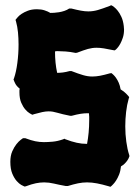

<svg xmlns="http://www.w3.org/2000/svg" viewBox="-20 -717 541 743"><path d="M481 -112.8 479 -107.9Q479 -107.4 477.5 -104Q476.1 -100.6 472.4 -95.5Q468.8 -90.3 462.9 -84.2Q457 -78.1 448.2 -73.2Q446.3 -54.7 440.7 -41Q435.1 -27.3 429 -18.1Q422.9 -8.8 417.7 -3.7Q412.6 1.5 412.1 2L407.2 5.9L400.9 3.9Q376 -3.4 355.7 -7.3Q335.4 -11.2 316.9 -11.2Q299.8 -11.2 282 -7.6Q264.2 -3.9 242.2 2.9H234.9Q207.5 -2 188.5 -6.6Q169.4 -11.2 150.9 -11.2Q135.3 -11.2 118.7 -7.8Q102.1 -4.4 80.1 3.9L75.2 4.9L70.8 2.9Q69.8 2.9 62 -1.5Q54.2 -5.9 44.7 -16.4Q35.2 -26.9 27.6 -44.9Q20 -63 20 -90.8Q20 -114.3 27.3 -131.1Q34.7 -147.9 43.7 -159.2Q52.7 -170.4 60.3 -176Q67.9 -181.6 68.8 -182.1H78.1Q100.1 -173.8 116.5 -170.4Q132.8 -167 149.9 -167Q164.1 -167 183.6 -168.7Q203.1 -170.4 225.1 -178.2L229 -180.2L232.9 -178.2Q257.3 -168.9 276.9 -164.6Q296.4 -160.2 316.9 -160.2Q320.8 -180.7 323 -203.9Q325.2 -227.1 325.2 -251Q325.2 -257.8 325.2 -264.9Q325.2 -272 324.2 -278.8H318.8Q306.2 -278.8 292 -276.6Q277.8 -274.4 257.8 -269H251Q235.4 -272 223.6 -274.9Q211.9 -277.8 202.4 -280.5Q192.9 -283.2 184.8 -284.7Q176.8 -286.1 168 -286.1Q156.7 -286.1 143.3 -283.2Q129.9 -280.3 110.8 -274.9L106 -272.9L101.1 -274.9Q100.6 -275.4 93.5 -279.5Q86.4 -283.7 77.9 -293.5Q69.3 -303.2 62.3 -319.3Q55.2 -335.4 55.2 -359.9Q55.2 -363.8 55.2 -367.4Q55.2 -371.1 56.2 -374Q43.9 -383.8 39.1 -393.6Q34.2 -403.3 34.2 -404.8L32.2 -409.2L34.2 -414.1Q42.5 -438 47.1 -473.1Q51.8 -508.3 51.8 -544.9Q51.8 -569.3 49.6 -591.8Q47.4 -614.3 42 -633.8L40 -640.1L43.9 -645Q44.4 -645.5 49.1 -651.1Q53.7 -656.7 63.5 -663.3Q73.2 -669.9 87.9 -675.5Q102.5 -681.2 123 -681.2Q139.6 -681.2 152.3 -677Q165 -672.9 174.8 -667Q180.7 -667 189.5 -667.5Q198.2 -668 208.5 -669.7Q218.8 -671.4 229 -674.8Q239.3 -678.2 248 -684.1H255.9Q277.3 -678.7 293 -675.8Q308.6 -672.9 321.8 -672.9Q340.3 -672.9 358.6 -678.2Q377 -683.6 403.8 -693.8L410.2 -696.8L416 -693.8Q416.5 -693.4 422.4 -689Q428.2 -684.6 435.5 -675.5Q442.9 -666.5 449.7 -651.9Q456.5 -637.2 459 -616.2Q459 -612.3 459.5 -609.1Q460 -606 460 -603Q460 -585 455.3 -571Q450.7 -557.1 445.3 -547.4Q439.9 -537.6 434.8 -532Q429.7 -526.4 429.2 -525.9L423.8 -522L418 -522.9Q397 -527.3 381.8 -529.8Q366.7 -532.2 354 -532.2Q336.9 -532.2 320.3 -527.6Q303.7 -522.9 278.8 -513.2L272.9 -512.2Q251 -516.6 234.1 -517.8Q217.3 -519 205.1 -519Q202.1 -519 199 -519Q195.8 -519 192.9 -518.1Q192.9 -472.2 201.2 -435.1Q210.9 -435.1 222.9 -436.5Q234.9 -438 249 -441.9H256.8Q283.2 -431.6 301.5 -426.3Q319.8 -420.9 336.9 -420.9Q351.1 -420.9 366.9 -423.8Q382.8 -426.8 404.8 -433.1L411.1 -434.1L416 -430.2Q416.5 -429.7 420.4 -426Q424.3 -422.4 429.4 -415Q434.6 -407.7 439.5 -396.7Q444.3 -385.7 446.8 -371.1Q460.4 -362.8 467.8 -355Q475.1 -347.2 476.1 -346.2L480 -340.8L478 -335Q471.2 -311.5 468 -283.7Q464.8 -255.9 464.8 -228Q464.8 -197.3 468.8 -168.5Q472.7 -139.6 480 -117.2Z"/></svg>

Font: Hanalei Fill
Style: Regular
Weight: 400
Version: Version 1.000